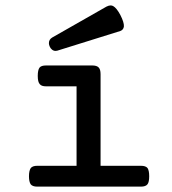

<svg xmlns="http://www.w3.org/2000/svg" viewBox="-20 -695 640 715"><path d="M376.5 -670.4Q385.3 -674.8 391.6 -674.8Q397 -674.8 401.4 -672.4Q414.1 -665.5 428.2 -639.2Q442.4 -611.3 441.4 -596.7Q439.9 -584 428.2 -579.6L193.4 -506.3Q188.5 -505.4 187 -505.4Q179.7 -505.4 173.6 -510.3Q167.5 -515.1 164.6 -522.9Q162.1 -529.3 162.1 -534.2Q162.1 -547.9 174.3 -555.2ZM265.1 -373.5H151.4Q134.8 -373.5 128.4 -381.3Q120.6 -389.2 120.6 -412.1Q120.6 -434.6 127.4 -443.4Q133.8 -451.2 151.4 -451.2H323.7Q340.3 -451.2 347.4 -443.8Q354.5 -436.5 354.5 -418.9V-77.6H504.9Q522.5 -77.6 529.3 -69.3Q535.6 -60.1 535.6 -38.6Q535.6 -17.1 529.3 -8.8Q522.5 0 504.9 0H118.7Q101.1 0 94.2 -8.8Q87.9 -18.6 87.9 -38.6Q87.9 -59.6 94.7 -69.3Q101.6 -77.6 118.7 -77.6H265.1Z"/></svg>

Font: Courier Prime Medium
Style: Regular
Weight: 500
Designer: Alan Dague-Greene
Foundry: Quote-Unquote Apps
Version: Version 1.202